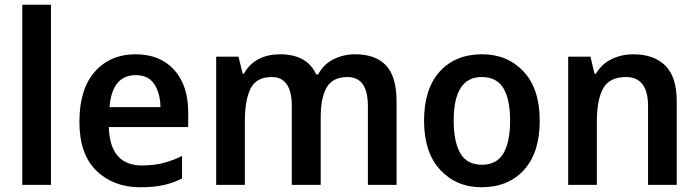

<svg xmlns="http://www.w3.org/2000/svg" viewBox="-20 -780 2946 810"><path d="M195 0H74V-760H195Z M552 -551Q445 -551 380 -477.5Q315 -404 315 -266Q315 -129 387 -59.5Q459 10 571 10Q629 10 669.5 1Q710 -8 748 -27V-122Q707 -102 667.5 -92Q628 -82 579 -82Q444 -82 439 -244H774V-306Q774 -420 714.5 -485.5Q655 -551 552 -551ZM553 -463Q606 -463 631 -425Q656 -387 657 -328H442Q453 -463 553 -463Z M1478 -551Q1430 -551 1388 -530.5Q1346 -510 1322 -466H1314Q1276 -551 1160 -551Q1111 -551 1071.5 -531Q1032 -511 1009 -469H1004L986 -541H892V0H1013V-268Q1013 -359 1037.5 -407Q1062 -455 1126 -455Q1211 -455 1211 -333V0H1333V-286Q1333 -368 1358.5 -411.5Q1384 -455 1446 -455Q1532 -455 1532 -333V0H1653V-352Q1653 -456 1609 -503.5Q1565 -551 1478 -551Z M2257 -271Q2257 -405 2189 -478Q2121 -551 2014 -551Q1901 -551 1835 -478Q1769 -405 1769 -271Q1769 -136 1837.5 -63Q1906 10 2011 10Q2124 10 2190.5 -63Q2257 -136 2257 -271ZM1894 -271Q1894 -455 2012 -455Q2076 -455 2104 -407.5Q2132 -360 2132 -271Q2132 -182 2104 -133.5Q2076 -85 2013 -85Q1950 -85 1922 -133.5Q1894 -182 1894 -271Z M2652 -551Q2603 -551 2561 -531Q2519 -511 2494 -469H2488L2471 -541H2377V0H2498V-268Q2498 -359 2524.5 -407Q2551 -455 2621 -455Q2714 -455 2714 -332V0H2835V-352Q2835 -456 2786.5 -503.5Q2738 -551 2652 -551Z"/></svg>

Font: Noto Sans Display Medium
Style: Regular
Weight: 500
Designer: Monotype Design Team
Foundry: Monotype Imaging Inc.
Version: Version 1.900